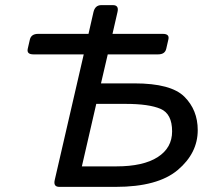

<svg xmlns="http://www.w3.org/2000/svg" viewBox="-20 -730 837 750"><path d="M110.4 -517.6Q83.5 -517.6 88.4 -539.6L96.7 -575.7Q102.1 -597.7 128.9 -597.7H325.7L345.2 -683.1Q351.6 -710 376 -710H420.9Q445.3 -710 439 -683.1L419.4 -597.7H616.2Q643.1 -597.7 637.7 -575.7L629.4 -539.6Q624.5 -517.6 597.7 -517.6H400.9L374.5 -404.3H505.4Q647.9 -404.3 700.2 -352.3Q752.4 -300.3 752.4 -221.7Q752.4 -131.8 674.3 -65.9Q596.2 0 431.6 0H211.9Q187.5 0 193.8 -26.9L307.1 -517.6ZM299.8 -80.1H434.6Q539.6 -80.1 595.9 -116.2Q652.3 -152.3 652.3 -216.8Q652.3 -285.6 606.9 -304.9Q561.5 -324.2 471.2 -324.2H356Z"/></svg>

Font: Istok Web
Style: BoldItalic
Weight: 700
Italic angle: -13°
Designer: Andrey V. Panov
Foundry: Andrey V. Panov
Version: Version 1.0.2g